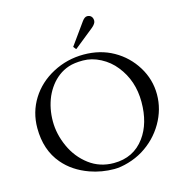

<svg xmlns="http://www.w3.org/2000/svg" viewBox="-133 -1042 1076 1169"><g transform="rotate(-15 405.5 -458.0)"><path d="M395 -768Q393 -770 393 -771Q393 -772 395 -773L491 -907Q507 -929 523 -929Q539 -929 548.5 -919Q558 -909 558 -891.5Q558 -874 533 -853L411 -755Q409 -753 408 -753Q407 -753 405 -755ZM444 13Q364 13 291 -13Q191 -49 131 -120Q54 -210 54 -349Q54 -449 105 -531Q156 -613 246.5 -661Q337 -709 441.5 -709Q546 -709 628.5 -662.5Q711 -616 761 -535Q811 -454 811 -359.5Q811 -265 761.5 -180Q712 -95 626 -42Q583 -16 533 -1.5Q483 13 444 13ZM450 -23Q575 -23 645 -119Q708 -205 708 -339.5Q708 -474 630 -571Q593 -618 538.5 -646.5Q484 -675 428.5 -675Q373 -675 337.5 -663Q302 -651 273.5 -629.5Q245 -608 223 -579Q201 -550 186 -516Q156 -445 156 -364Q156 -283 192 -203.5Q228 -124 295 -73.5Q362 -23 450 -23Z"/></g></svg>

Font: Cardo
Style: Regular
Weight: 400
Designer: David J. Perry
Foundry: David J. Perry
Version: Version 1.0451